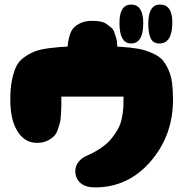

<svg xmlns="http://www.w3.org/2000/svg" viewBox="-20 -822 776 839"><path d="M394 -3Q540 -3 638 -116.5Q736 -230 736 -387Q736 -428 732 -459Q728 -490 717.5 -514Q707 -538 694 -555Q681 -572 657.5 -584Q634 -596 610 -603Q586 -610 547.5 -614Q509 -618 472.5 -619Q436 -620 381 -620Q318 -620 277.5 -618.5Q237 -617 195 -611.5Q153 -606 129 -596Q105 -586 82.5 -569.5Q60 -553 49 -527.5Q38 -502 31.5 -468Q25 -434 25 -387Q25 -291 61.5 -240.5Q98 -190 160 -199Q179 -202 193.5 -210.5Q208 -219 217 -228Q226 -237 232.5 -255.5Q239 -274 242 -286Q245 -298 246.5 -323.5Q248 -349 248 -360Q248 -371 248 -400H520Q520 -372 519 -353.5Q518 -335 513 -308.5Q508 -282 497.5 -262Q487 -242 469.5 -219.5Q452 -197 423.5 -177Q395 -157 356 -140Q334 -130 321.5 -112.5Q309 -95 309 -75Q309 -42 331.5 -22.5Q354 -3 394 -3ZM383 -451Q450 -451 471.5 -480.5Q493 -510 493 -579Q493 -598 493 -604Q493 -610 492 -628.5Q491 -647 488 -655Q485 -663 480.5 -678Q476 -693 467.5 -700Q459 -707 448 -715.5Q437 -724 420.5 -727.5Q404 -731 383 -731Q352 -731 330.5 -720.5Q309 -710 298.5 -696.5Q288 -683 282 -658.5Q276 -634 275.5 -619.5Q275 -605 275 -579Q275 -511 296 -481Q317 -451 383 -451ZM677 -632Q733 -632 733 -725Q733 -802 679 -802Q628 -802 628 -719Q628 -677 638.5 -654.5Q649 -632 677 -632ZM553 -632Q606 -632 606 -721Q606 -802 553 -802Q502 -802 502 -722Q502 -632 553 -632Z"/></svg>

Font: Cherry Bomb
Style: Regular
Weight: 400
Designer: satsuyako
Foundry: satsuyako
Version: Version 4.0